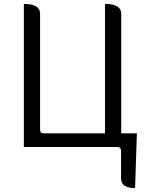

<svg xmlns="http://www.w3.org/2000/svg" viewBox="-20 -752 751 982"><path d="M671 210Q599 210 599 160V19Q599 0 580 0H102V-732Q185 -732 185 -682V-89Q185 -70 204 -70H517V-732Q600 -732 600 -682V-70H680L671 210Z"/></svg>

Font: Swei Half Moon CJK TC
Style: DemiLight
Weight: 350
Version: Version 2.125